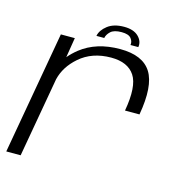

<svg xmlns="http://www.w3.org/2000/svg" viewBox="-104 -795 845 890"><g transform="rotate(15 318.5 -350.0)"><path d="M487.5 -325.5Q509 -446 476 -496Q443 -546 363 -546Q271.5 -546 211.5 -493.5Q156.5 -445.5 141.5 -383L74 0H5L109 -589.5H176L160.5 -494Q179 -516 204 -536Q279 -595 393 -595Q502 -595 542 -531Q582 -467 557 -325.5ZM384 -699.5Q429.5 -699.5 452.8 -676.8Q476 -654 471 -625.5H433.5Q436.5 -642.5 424.5 -657.5Q412.5 -672.5 379 -672.5Q342.5 -672.5 326.5 -657.5Q310.5 -642.5 307.5 -625.5H270Q275.5 -654 305 -676.8Q334.5 -699.5 384 -699.5Z"/></g></svg>

Font: Anybody ExtraExpanded Light
Style: Italic
Weight: 300
Width: 8
Italic angle: -10°
Designer: Tyler Finck
Foundry: Etcetera Type Company
Version: Version 1.010; ttfautohint (v1.8.3) -l 8 -r 50 -G 200 -x 14 